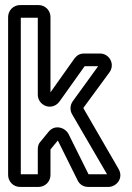

<svg xmlns="http://www.w3.org/2000/svg" viewBox="-20 -712 522 757"><path d="M62 -25V-642H129V-339C129 -323 137 -309 148 -301C167 -286 197 -288 214 -311L313 -450C314 -450 314 -451 314 -451H367L267 -313C255 -296 256 -276 264 -262L402 -25H330H329L250 -184C236 -210 196 -222 172 -193L140 -154C132 -146 129 -135 129 -124V-25ZM179 -22V-122C179 -122 180 -123 180 -124L208 -158L286 -1C294 16 310 25 328 25H407C439 25 468 -9 448 -45L309 -285V-287L411 -426C435 -458 412 -501 374 -501H312C296 -501 284 -495 274 -482L179 -348V-645C179 -671 158 -692 132 -692H59C33 -692 12 -671 12 -645V-22C12 4 33 25 59 25H132C158 25 179 4 179 -22Z"/></svg>

Font: DIN Rundschrift
Style: BreitKont
Weight: 400
Width: 7
Version: Version 1.027